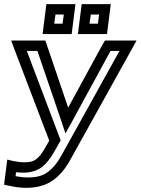

<svg xmlns="http://www.w3.org/2000/svg" viewBox="-42 -869 677 924"><path d="M577 -674H479H463L454 -659L286 -351L181 -660L176 -674H160H52H12L25 -638L195 -192L175 -157C159 -129 146 -113 131 -102C117 -92 102 -88 77 -88C59 -88 42 -90 22 -94L-7 -101L-11 -70L-20 0L-22 20L-3 24C28 31 58 35 85 35C135 35 182 22 214 -2C246 -25 276 -61 299 -105L596 -639L615 -674H577ZM533 -624 256 -125C235 -86 213 -60 188 -41C164 -23 134 -15 91 -15C73 -15 54 -17 33 -21L35 -40C48 -39 60 -38 71 -38C103 -38 135 -47 157 -63C178 -78 200 -105 218 -137L244 -183L250 -194L246 -204L87 -624H138L256 -278L273 -227L302 -279L490 -624H533ZM306 -730 318 -824 321 -849H296H206H181L178 -824L166 -730L163 -705H188H278H303L306 -730ZM259 -755H219L225 -799H265L259 -755ZM476 -730 488 -824 491 -849H466H376H351L348 -824L336 -730L333 -705H358H448H473L476 -730ZM429 -755H389L395 -799H435L429 -755Z"/></svg>

Font: Gamestation Display Outline
Style: Italic
Weight: 400
Designer: Jonas Hecksher
Foundry: Jonas Hecksher, Playtypeª, e-types AS
Version: Version 1.003